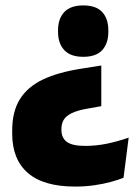

<svg xmlns="http://www.w3.org/2000/svg" viewBox="-20 -527 507 708"><path d="M353.5 -285.5V-135.5L303 -126.5Q265 -120 244 -109.5Q223 -99 214.8 -84.8Q206.5 -70.5 206.5 -52V-48Q206.5 -18.5 226.5 -3.8Q246.5 11 294.5 11Q334.5 11 374.5 2.8Q414.5 -5.5 454.5 -19.5L435.5 128.5Q416 136.5 388.2 144Q360.5 151.5 327.2 156.2Q294 161 257 161Q141 161 83 111Q25 61 25 -34V-46Q25 -116 53.5 -161.5Q82 -207 138.2 -233.8Q194.5 -260.5 278 -273.5ZM287 -507Q334.5 -507 357 -482.5Q379.5 -458 379.5 -415V-409.5Q379.5 -367 357 -342.2Q334.5 -317.5 287 -317.5Q240 -317.5 217 -342.2Q194 -367 194 -409.5V-415Q194 -458 217 -482.5Q240 -507 287 -507Z"/></svg>

Font: Anek Tamil ExtraBold
Style: Regular
Weight: 800
Designer: Aadarsh Rajan (Tamil), Yesha Goshar (Latin)
Foundry: Ek Type
Version: Version 1.003